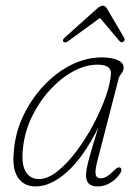

<svg xmlns="http://www.w3.org/2000/svg" viewBox="-20 -647 493 674"><path d="M320.5 -77Q313 -47 316 -34Q319 -21 333.5 -21Q354 -21 380 -48.5Q394.5 -63 402 -58.5Q411 -52.5 402 -38.5Q389.5 -19 368.2 -5.8Q347 7.5 322 7.5Q282 7.5 282 -31Q282 -42.5 285.2 -59.2Q288.5 -76 297.8 -108.8Q307 -141.5 325.5 -200Q273.5 -95.5 216 -44Q158.5 7.5 105 7.5Q64 7.5 42.8 -24Q21.5 -55.5 29 -120.5Q34.5 -184 62.5 -242.2Q90.5 -300.5 133.8 -346.5Q177 -392.5 229.5 -419Q282 -445.5 337 -445.5Q371 -445.5 392.5 -436.2Q414 -427 414 -410Q414 -398.5 406 -388.8Q398 -379 395.5 -367.5ZM60.5 -126Q54.5 -71 70 -44.8Q85.5 -18.5 116.5 -18.5Q147.5 -18.5 181.5 -45.5Q215.5 -72.5 248.2 -116Q281 -159.5 307.8 -210Q334.5 -260.5 351.2 -308Q368 -355.5 369.5 -389.5Q370.5 -420 322 -420Q280 -420 236.5 -396.2Q193 -372.5 155.2 -331.2Q117.5 -290 92 -237.2Q66.5 -184.5 60.5 -126ZM220.5 -503.5Q208.5 -494.5 203 -500Q197.5 -505.5 206 -514L321 -617Q333 -627 340.5 -627Q349.5 -627 355.5 -617L416 -514Q420.5 -505 412 -500Q405.5 -496 399 -503.5L331 -584Z"/></svg>

Font: Fraunces 72pt SuperSoft Thin
Style: Italic
Weight: 100
Italic angle: -16°
Version: Version 1.000;[b76b70a41]